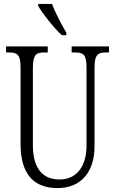

<svg xmlns="http://www.w3.org/2000/svg" viewBox="-20 -951 589 981"><path d="M296 -771H319V-784C296 -822 262 -886 246 -931H175V-921C194 -886 256 -807 296 -771ZM273 10C401 10 463 -80 463 -203V-604C463 -673 480 -683 524 -683H537V-714H346V-683H362C406 -683 422 -673 422 -606V-205C422 -116 382 -34 284 -34C203 -34 148 -84 148 -210V-603C148 -673 165 -683 208 -683H224V-714H11V-683H25C68 -683 85 -673 85 -607V-215C85 -54 160 10 273 10Z"/></svg>

Font: Noto Serif Armenian ExtraCondensed Light
Style: Regular
Weight: 300
Width: 2
Designer: Monotype Design Team
Foundry: Monotype Imaging Inc.
Version: Version 2.008